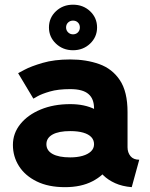

<svg xmlns="http://www.w3.org/2000/svg" viewBox="-20 -773 629 806"><path d="M252.9 12.7Q320.4 12.7 368.1 -12Q415.7 -36.7 441 -77.7Q466.2 -118.7 466.2 -167.5Q466.2 -216.3 443.7 -254.3Q421.2 -292.4 378.3 -314.2Q335.4 -335.9 274.8 -335.9Q205.2 -335.9 150.9 -313.4Q96.6 -290.9 65.4 -252.1Q34.2 -213.4 34.2 -164.6Q34.2 -115.7 59.8 -75.5Q85.4 -35.3 134.3 -11.3Q183.3 12.7 252.9 12.7ZM374.8 -167.5Q374.8 -149.9 362 -137.6Q349.2 -125.3 326.7 -118.8Q304.1 -112.3 274.8 -112.3Q226.5 -112.3 200.6 -126.7Q174.8 -141.1 174.8 -167.5Q174.8 -193.8 200.6 -208.3Q226.5 -222.7 274.8 -222.7Q307 -222.7 329.4 -216.2Q351.8 -209.7 363.3 -197.4Q374.8 -185.1 374.8 -167.5ZM515.4 -154.8V-302.7Q515.4 -388.2 483.3 -436.3Q451.3 -484.4 396.7 -503.9Q342.2 -523.4 274.8 -523.4Q208.1 -523.4 159 -509Q109.9 -494.6 83 -480.2Q56.1 -465.8 56.1 -465.8L120.1 -358.9Q120.1 -358.9 137.7 -368.9Q155.3 -378.9 189.6 -388.9Q223.9 -398.9 274.6 -398.9Q301.6 -398.9 320.6 -393.7Q339.6 -388.5 351.5 -378.1Q363.5 -367.8 369.1 -352.8Q374.8 -337.8 374.8 -317.8V-223.2L387.5 -213.1V-127.9L374.8 -116.7Q374.8 -98.3 384.7 -77.1Q394.6 -56 414.2 -36.7Q433.8 -17.4 463.5 -4Q493.2 9.4 533 12.7L564.6 -102.5Q540 -102.5 527.7 -117.7Q515.4 -132.8 515.4 -154.8ZM185.5 -657.7Q185.5 -617.7 214.8 -589.9Q244.1 -562.1 286.5 -562.1Q329.1 -562.1 358.3 -589.9Q387.5 -617.7 387.5 -657.7Q387.5 -698.2 358.3 -725.8Q329.1 -753.3 286.5 -753.3Q244.1 -753.3 214.8 -725.8Q185.5 -698.2 185.5 -657.7ZM257.4 -657.8Q257.4 -670.4 265.9 -678.5Q274.3 -686.5 286.5 -686.5Q299.1 -686.5 307.2 -678.4Q315.3 -670.3 315.3 -657.7Q315.3 -645.5 307.2 -637.2Q299.1 -628.9 286.5 -628.9Q274.3 -628.9 265.9 -637.2Q257.4 -645.5 257.4 -657.8Z"/></svg>

Font: Giphurs SC
Style: Regular
Weight: 400
Version: Version 0.920